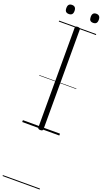

<svg xmlns="http://www.w3.org/2000/svg" viewBox="-333 -1323 1064 1941"><g transform="rotate(20 199.5 -352.0)"><path d="M200 14Q185 14 178.5 9Q172 4 172 -5V-1077Q172 -1087 179 -1091.5Q186 -1096 199 -1096Q213 -1096 220 -1091.5Q227 -1087 227 -1077V-5Q227 4 220.5 9Q214 14 200 14ZM69 -1187Q47 -1187 36 -1198.5Q25 -1210 25 -1235Q25 -1261 36 -1273Q47 -1285 69 -1285Q91 -1285 102 -1272.5Q113 -1260 113 -1235Q113 -1210 101.5 -1198.5Q90 -1187 69 -1187ZM330 -1187Q308 -1187 297.5 -1198.5Q287 -1210 287 -1235Q287 -1261 298 -1273Q309 -1285 330 -1285Q352 -1285 363 -1272.5Q374 -1260 374 -1235Q374 -1210 363 -1198.5Q352 -1187 330 -1187ZM0 571H399V581H0ZM0 -20H399V0H0ZM0 -505H399V-500H0ZM0 -1091H399V-1081H0Z"/></g></svg>

Font: Playwrite PT Guides
Style: Regular
Weight: 400
Designer: Veronika Burian, José Scaglione
Foundry: TypeTogether
Version: Version 1.003